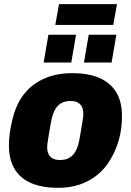

<svg xmlns="http://www.w3.org/2000/svg" viewBox="-20 -892 630 924"><path d="M259 12Q185 12 132 -10Q79 -32 51 -77.5Q23 -123 23 -192Q23 -221 27 -251Q31 -281 38 -309Q54 -384 92.5 -435Q131 -486 191 -513Q251 -540 329 -540Q404 -540 457 -517.5Q510 -495 538.5 -449.5Q567 -404 567 -334Q567 -272 552 -219Q537 -166 510 -122Q485 -80 448 -50Q411 -20 364 -4Q317 12 259 12ZM269 -122Q297 -122 315.5 -133.5Q334 -145 345.5 -167.5Q357 -190 363 -225Q371 -272 375 -295Q379 -318 380 -328Q381 -338 381 -344Q381 -364 374.5 -377.5Q368 -391 354.5 -398.5Q341 -406 319 -406Q292 -406 273 -394.5Q254 -383 242.5 -360Q231 -337 225 -302Q217 -255 213 -232Q209 -209 208 -199Q207 -189 207 -184Q207 -164 213.5 -150.5Q220 -137 233.5 -129.5Q247 -122 269 -122ZM190 -591 213 -725H346L323 -591ZM384 -591 407 -725H540L517 -591ZM246 -772 264 -872H543L525 -772Z"/></svg>

Font: Archivo SemiCondensed Black
Style: Italic
Weight: 900
Width: 4
Italic angle: -10°
Designer: Hector Gatti
Foundry: Omnibus-Type
Version: Version 2.001